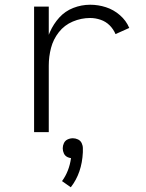

<svg xmlns="http://www.w3.org/2000/svg" viewBox="-20 -558 615 811"><path d="M279 233 242 207Q272 166 280 110Q273 109 266 106Q255 101 250 90.5Q245 80 245 68.5Q245 57 250 46.5Q255 36 265.5 31Q276 26 288 26Q299 26 309.5 31Q320 36 325 46.5Q330 57 330 68V70V85Q326 173 279 233ZM330 79V70V74ZM124 0V-530H186V-411Q188 -417 191 -423Q206 -457 230.5 -484Q255 -511 289.5 -524.5Q324 -538 361 -538Q395 -538 427.5 -527.5Q460 -517 486.5 -494Q513 -471 526 -440L468 -414Q459 -435 443 -451Q427 -467 405 -474.5Q383 -482 361 -482Q323 -482 287.5 -467Q252 -452 228.5 -422Q205 -392 195.5 -355.5Q186 -319 186 -281V0Z"/></svg>

Font: Jozsika Light
Style: Regular
Weight: 300
Monospace: yes
Designer: Belleve Invis
Foundry: Belleve Invis
Version: 2.1.0